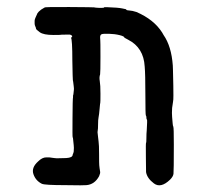

<svg xmlns="http://www.w3.org/2000/svg" viewBox="-20 -521 587 560"><path d="M110 -499Q110 -501 182.5 -500.5Q255 -500 255 -499.5Q255 -499 262 -498.5Q269 -498 270 -498Q271 -498 276 -498Q281 -498 282.5 -498.5Q284 -499 284 -500H293Q324 -499 336 -496.5Q348 -494 348 -494Q347 -491 356.5 -490.5Q366 -490 378 -486Q429 -464 453 -426Q456 -421 457 -419Q480 -386 484 -330Q484 -323 484.5 -316Q485 -309 485.5 -271.5Q486 -234 485.5 -231Q485 -228 484.5 -223Q484 -218 482 -206Q481 -190 482 -180Q483 -170 483.5 -162Q484 -154 485.5 -151.5Q487 -149 487 -99Q487 -22 486 -14Q485 -6 476 3Q449 29 429 14Q409 -1 406 -19Q406 -22 405.5 -63Q405 -104 406 -104.5Q407 -105 407 -118.5Q407 -132 408 -141Q410 -172 408.5 -172.5Q407 -173 407 -178Q407 -183 405.5 -184Q404 -185 404 -245Q404 -305 402 -327Q399 -382 354 -405Q343 -411 343 -411Q343 -415 329 -418.5Q315 -422 297.5 -422.5Q280 -423 276 -421Q272 -419 272 -412Q272 -405 272.5 -403.5Q273 -402 273 -356Q273 -310 272 -304Q269 -296 271 -284.5Q273 -273 273 -247.5Q273 -222 272.5 -221.5Q272 -221 270.5 -203.5Q269 -186 267.5 -179Q266 -172 266 -158Q266 -144 265 -140Q264 -136 265 -130.5Q266 -125 266 -121.5Q266 -118 267.5 -108.5Q269 -99 269 -71Q269 -43 269.5 -39Q270 -35 270.5 -30Q271 -25 272 -20.5Q273 -16 269 -7Q256 17 232 19Q227 20 171 19Q110 19 102 15Q84 6 77.5 -13Q71 -32 91 -50Q103 -62 115 -62Q127 -62 127.5 -61.5Q128 -61 130.5 -61Q133 -61 138.5 -60Q144 -59 152.5 -59.5Q161 -60 173 -60Q192 -61 192 -70Q192 -71 193 -72.5Q194 -74 195 -79Q196 -91 195 -97.5Q194 -104 193.5 -112Q193 -120 192 -120.5Q191 -121 191.5 -177Q192 -233 192.5 -233.5Q193 -234 193 -239Q193 -244 193.5 -244Q194 -244 194.5 -250Q195 -256 195.5 -259Q196 -262 195 -269.5Q194 -277 193.5 -282Q193 -287 192.5 -287.5Q192 -288 191 -344Q191 -406 187 -411Q190 -412 190.5 -414.5Q191 -417 187 -419L184 -420H171Q157 -420 157 -419.5Q157 -419 136 -419Q107 -419 96 -427Q85 -435 85 -437.5Q85 -440 83 -444Q81 -448 81 -452.5Q81 -457 81 -457.5Q81 -458 81 -460.5Q81 -463 81.5 -464Q82 -465 82.5 -467Q83 -469 83.5 -469.5Q84 -470 85.5 -474Q87 -478 88 -479.5Q89 -481 89 -482L93 -487L100 -493Z"/></svg>

Font: TT2020 Style E
Style: Regular
Weight: 400
Version: Version 00.2